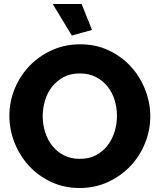

<svg xmlns="http://www.w3.org/2000/svg" viewBox="-20 -936 800 962"><path d="M379 6Q300 6 235 -25Q170 -56 124 -106.5Q78 -157 52.5 -222Q27 -287 27 -356Q27 -426 53.5 -491Q80 -556 127.5 -605.5Q175 -655 240 -684.5Q305 -714 382 -714Q461 -714 526 -683Q591 -652 637 -601Q683 -550 708 -485Q733 -420 733 -353Q733 -283 706.5 -218Q680 -153 633 -103.5Q586 -54 521 -24Q456 6 379 6ZM194 -354Q194 -313 206 -274.5Q218 -236 241.5 -206Q265 -176 300 -158Q335 -140 380 -140Q427 -140 462 -159Q497 -178 520 -208.5Q543 -239 554.5 -277.5Q566 -316 566 -356Q566 -397 554 -435.5Q542 -474 518 -503.5Q494 -533 459.5 -550.5Q425 -568 380 -568Q333 -568 298.5 -549.5Q264 -531 240.5 -501Q217 -471 205.5 -432.5Q194 -394 194 -354ZM244 -916H389L441 -786L340 -758Z"/></svg>

Font: Boldmen
Style: Bold
Weight: 700
Designer: Matt McInerney, Pablo Impallari, Rodrigo Fuenzalida
Foundry: LIVING CONCEPT
Version: Version 1.000